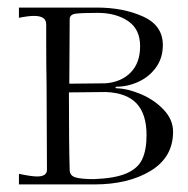

<svg xmlns="http://www.w3.org/2000/svg" viewBox="-20 -487 497 507"><path d="M437 -139Q437 -72 378 -36Q319 0 229 0H30V-28Q63 -21 78 -21Q104 -21 104 -39L103 -262Q102 -311 102 -388V-423Q102 -445 70 -445Q55 -445 30 -440V-467H236Q305 -467 357.5 -443.5Q410 -420 410 -368Q410 -334 392 -309Q374 -284 345.5 -271Q317 -258 287 -258Q285 -258 285 -256Q285 -254 287 -254Q318 -253 353 -238Q388 -223 412.5 -197Q437 -171 437 -139ZM164 -436 163 -266 258 -267Q300 -270 325 -295.5Q350 -321 350 -365Q350 -410 318 -431.5Q286 -453 238 -453Q197 -453 180.5 -451Q164 -449 164 -436ZM367 -130Q367 -186 340.5 -214Q314 -242 259 -244L162 -243Q162 -102 164 -39Q164 -23 179.5 -18.5Q195 -14 228 -14Q283 -16 313.5 -29Q344 -42 355.5 -66.5Q367 -91 367 -130Z"/></svg>

Font: Viaoda Libre
Style: Regular
Weight: 400
Designer: Gydient
Version: Version 2.000